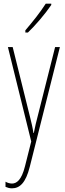

<svg xmlns="http://www.w3.org/2000/svg" viewBox="-20 -783 356 1045"><path d="M259 -756V-763H229C195 -711 163 -671 118 -618V-606H132C171 -643 226 -707 259 -756ZM23 -527 150 -13 116 122C97 198 70 216 45 216C34 216 20 212 10 206V234C22 239 32 242 45 242C87 242 120 213 142 125L306 -527H280L183 -142C177 -120 172 -99 164 -59H162C159 -73 161 -76 145 -140L49 -527Z"/></svg>

Font: Noto Sans Gurmukhi UI ExtraCondensed Thin
Style: Regular
Weight: 100
Width: 2
Designer: Jelle Bosma - Monotype Design Team
Foundry: Monotype Imaging Inc.
Version: Version 2.004